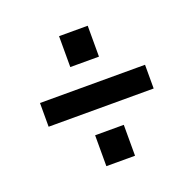

<svg xmlns="http://www.w3.org/2000/svg" viewBox="-99 -714 738 730"><g transform="rotate(-20 269.5 -349.0)"><path d="M328 -211V-86H212V-211ZM328 -612V-487H212V-612ZM57 -398H482V-302H57Z"/></g></svg>

Font: Pathway Extreme SemiCondensed
Style: Bold
Weight: 700
Width: 4
Version: Version 1.001;gftools[0.9.26]